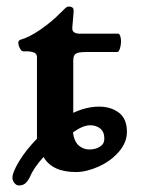

<svg xmlns="http://www.w3.org/2000/svg" viewBox="-20 -516 440 587"><path d="M18 27Q18 11 38.5 -23Q59 -57 93 -92V-342Q93 -350 86.5 -354Q80 -358 65 -359H51Q46 -359 41 -368Q36 -377 36 -386Q36 -391 41 -394Q70 -402 105 -426.5Q140 -451 163 -475Q168 -479 176 -487.5Q184 -496 190 -496Q198 -496 202 -492.5Q206 -489 205 -479L201 -431V-429Q201 -413 225 -413H342Q345 -413 347.5 -406Q350 -399 350 -391Q350 -378 346.5 -367.5Q343 -357 339 -357H244Q220 -357 212 -352Q204 -347 204 -331V-171Q244 -190 283 -190Q319 -190 343.5 -171.5Q368 -153 368 -113Q368 -80 343 -51.5Q318 -23 281 -6.5Q244 10 212 10Q140 10 113 -36Q83 -3 72 24Q65 38 57.5 44.5Q50 51 38 51Q30 51 24 43.5Q18 36 18 27ZM299 -92Q299 -113 286.5 -123Q274 -133 256 -133Q233 -133 203 -111Q207 -83 221 -71Q235 -59 253 -59Q272 -59 285.5 -67.5Q299 -76 299 -92Z"/></svg>

Font: EB Garamond SemiBold
Style: Regular
Weight: 600
Designer: Georg Duffner and Octavio Pardo
Foundry: Georg Duffner
Version: Version 1.000